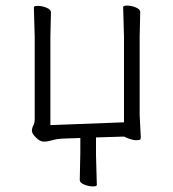

<svg xmlns="http://www.w3.org/2000/svg" viewBox="-20 -498 617 686"><path d="M267 -5 208 -3Q184 -2 167 3Q150 8 136.5 8Q123 8 108.5 -6.5Q94 -21 94 -30.5Q94 -40 99 -49.5Q104 -59 104 -71V-366L101 -472Q101 -477 115.5 -477Q130 -477 146 -470.5Q162 -464 162 -454L160 -366V-51L423 -61V-367L420 -473Q420 -478 434.5 -478Q449 -478 465 -471.5Q481 -465 481 -455L479 -367V-87L483 -8Q483 -2 481 0.5Q479 3 465.5 3Q452 3 425 -9L424 -10L323 -7V56L326 163Q326 168 311.5 168Q297 168 281 161.5Q265 155 265 145L267 46ZM483 -8Z"/></svg>

Font: ToneOZ-Pinyin-WenKai-Light
Style: Light
Weight: 300
Designer: Fontworks Inc.
Foundry: ToneOZ
Version: Version 0.240331